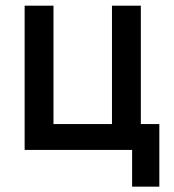

<svg xmlns="http://www.w3.org/2000/svg" viewBox="-20 -538 626 689"><path d="M68.4 0H454.1V131.8H551.8V-92.8H485.4V-517.6H381.8V-92.8H171.9V-517.6H68.4Z"/></svg>

Font: Cascadia Mono NF
Style: Regular
Weight: 400
Monospace: yes
Designer: Aaron Bell
Foundry: Saja Typeworks
Version: Version 2404.023